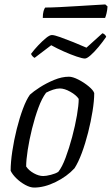

<svg xmlns="http://www.w3.org/2000/svg" viewBox="-20 -846 505 866"><path d="M134 0Q116 0 94 -12Q72 -24 54 -41.5Q36 -59 28 -76Q28 -114 35.5 -164Q43 -214 55.5 -264Q68 -314 83.5 -355.5Q99 -397 115 -419Q130 -433 159.5 -452Q189 -471 224 -485.5Q259 -500 291 -500Q308 -500 333.5 -487Q359 -474 380 -456.5Q401 -439 405 -426Q405 -392 397.5 -345Q390 -298 377.5 -248.5Q365 -199 349 -156Q333 -113 316 -87Q282 -50 231 -25Q180 0 134 0ZM175 -52Q188 -52 209.5 -57.5Q231 -63 243 -71Q260 -92 276 -135Q292 -178 305.5 -228.5Q319 -279 327 -325.5Q335 -372 335 -400Q324 -417 297.5 -432Q271 -447 250 -447Q236 -447 219.5 -441.5Q203 -436 188 -428Q169 -403 153 -359.5Q137 -316 124.5 -265.5Q112 -215 105 -169.5Q98 -124 98 -95Q110 -77 132.5 -64.5Q155 -52 175 -52ZM363 -582Q352 -582 325.5 -591Q299 -600 267.5 -614Q236 -628 211 -642L136 -585Q132 -587 127 -592Q122 -597 120 -603Q134 -622 152.5 -641.5Q171 -661 187.5 -674.5Q204 -688 214 -688Q225 -688 251.5 -678.5Q278 -669 310.5 -656Q343 -643 370 -631L442 -696Q449 -694 453.5 -689Q458 -684 459 -680Q444 -658 425 -635Q406 -612 389 -597Q372 -582 363 -582ZM173 -765Q173 -784 176.5 -796Q180 -808 184 -812Q211 -812 250 -814Q289 -816 329.5 -818.5Q370 -821 403.5 -823Q437 -825 455 -826L465 -817Q464 -800 460.5 -786Q457 -772 454 -765Z"/></svg>

Font: Texturina 72pt 72pt Light
Style: Italic
Weight: 300
Italic angle: -11°
Designer: Guillermo Torres Carreño
Foundry: Omnibus-Type
Version: Version 1.002; ttfautohint (v1.8.3)